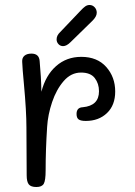

<svg xmlns="http://www.w3.org/2000/svg" viewBox="-20 -742 542 770"><path d="M442 -375Q442 -320 409 -288.5Q376 -257 324 -257Q304 -257 295.5 -263Q287 -269 287 -285Q287 -311 312 -312Q377 -318 377 -376Q377 -407 360 -429Q343 -451 305 -451Q265 -451 235.5 -417Q206 -383 189 -332.5Q172 -282 169 -233Q163 -141 163 -59Q163 -18 155.5 -5Q148 8 126 8Q104 8 95.5 -2.5Q87 -13 87 -39L86 -230Q86 -296 76 -404Q70 -467 69 -494Q68 -510 78 -518.5Q88 -527 106 -527Q137 -527 139 -497Q145 -434 146 -374Q163 -440 205 -477Q247 -514 306 -514Q370 -514 406 -473.5Q442 -433 442 -375ZM207 -584Q207 -600 221 -613L302 -698Q314 -711 322 -716.5Q330 -722 339 -722Q351 -722 359.5 -713Q368 -704 368 -691Q368 -676 351 -659L263 -573Q247 -557 233 -557Q222 -557 214.5 -565Q207 -573 207 -584Z"/></svg>

Font: Mali
Style: Regular
Weight: 400
Version: Version 1.000; ttfautohint (v1.6)